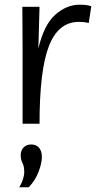

<svg xmlns="http://www.w3.org/2000/svg" viewBox="-20 -526 416 816"><path d="M357 -428Q347 -431 337 -432Q327 -433 315 -433Q228 -433 188 -330.5Q148 -228 148 0H76V-319L75 -497H148L143 -320Q167 -421 215 -463.5Q263 -506 318 -506Q334 -506 346.5 -504.5Q359 -503 368 -499ZM62 270Q83 234 83 204Q83 181 75.5 166.5Q68 152 68 133Q68 114 80 101Q92 88 113 88Q134 88 146 102Q158 116 158 141Q158 167 144 204Q130 241 102 270Z"/></svg>

Font: LivvicRegular
Style: Regular
Weight: 400
Designer: Jacques Le Bailly, Baron von Fonthausen
Version: Version 1.001; ttfautohint (v1.8.2)